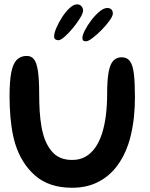

<svg xmlns="http://www.w3.org/2000/svg" viewBox="-20 -849 695 887"><path d="M312.6 18.4Q207.1 18.4 142.9 -37.5Q78.6 -93.3 50.1 -185.2Q44.4 -204.4 40.1 -224.9Q35.8 -245.5 32.8 -267Q29.8 -288.6 27.9 -311.2Q26 -333.9 25.1 -357.4Q24.1 -380.9 24.1 -405.2Q24.1 -473.4 32 -514.1Q39.9 -554.8 57.6 -572.8Q75.4 -590.7 104.1 -590.7Q124.2 -590.7 136.7 -575.3Q149.2 -560 155.1 -521.7Q161 -483.4 161 -414.2Q161 -393.6 161.6 -373.3Q162.1 -352.9 163.4 -333.7Q164.8 -314.4 166.9 -296Q169 -277.6 172.1 -260.7Q175.2 -243.7 179.7 -228.4Q194.4 -175 226 -142.5Q257.6 -110.1 313.4 -110.1Q348.4 -110.1 374.7 -125Q400.9 -139.9 419.5 -166.3Q438.1 -192.8 449.8 -227.7Q456.5 -247.6 461.3 -269.8Q466.2 -292.1 469.1 -315.9Q472.1 -339.7 473.5 -364.6Q475 -389.4 475 -414.5Q475 -479.4 481.9 -516.5Q488.9 -553.5 503.9 -569Q519 -584.4 542.4 -584.4Q567.5 -584.4 580.6 -566Q593.8 -547.6 598.6 -506.9Q603.4 -466.2 603.4 -399.6Q603.4 -375.8 602.2 -352.7Q600.9 -329.6 598.6 -307.2Q596.2 -284.9 592.5 -263.6Q588.8 -242.3 583.9 -222.1Q579.1 -201.8 572.6 -182.6Q552.3 -122.1 516.6 -76.9Q480.9 -31.7 430 -6.7Q379.2 18.4 312.6 18.4ZM250.2 -663.2Q241.9 -663.2 235.9 -667.1Q230 -670.9 230 -681.1Q230 -695.4 240.2 -719.8Q250.5 -744.2 266.7 -769.3Q282.9 -794.4 301.5 -811.7Q320.1 -828.9 336.2 -828.9Q348.5 -828.9 356.1 -820.3Q363.8 -811.8 363.8 -799.8Q363.8 -788.2 350.2 -765.9Q336.6 -743.5 317.2 -719.9Q297.8 -696.3 279.1 -679.8Q260.4 -663.2 250.2 -663.2ZM377.4 -658.2Q369 -658.2 364.8 -661.2Q360.7 -664.1 360.7 -674.2Q360.7 -686.6 372.2 -709.2Q383.8 -731.9 401.8 -755.5Q419.8 -779.1 439.6 -795.6Q459.5 -812.1 475.6 -812.1Q487.9 -812.1 494.6 -805.3Q501.3 -798.6 501.3 -786.6Q501.3 -775.1 486.2 -754Q471.2 -732.8 449.6 -710.8Q428.1 -688.9 407.8 -673.6Q387.6 -658.2 377.4 -658.2Z"/></svg>

Font: Gluten Thin
Style: Regular
Weight: 100
Designer: Tyler Finck
Foundry: Etcetera Type Company
Version: Version 1.300